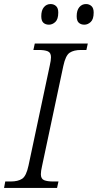

<svg xmlns="http://www.w3.org/2000/svg" viewBox="-35 -929 483 949"><path d="M-15 0 -9 -32H18Q54 -32 74.5 -45.5Q95 -59 106 -111L211 -605Q217 -631 217 -646Q217 -669 201 -675.5Q185 -682 157 -682H130L137 -714H399L392 -682H365Q330 -682 309.5 -668.5Q289 -655 278 -603L173 -109Q167 -83 167 -68Q167 -45 183 -38.5Q199 -32 227 -32H254L247 0ZM382 -807Q365 -807 354.5 -816.5Q344 -826 344 -849Q344 -878 357 -893.5Q370 -909 390 -909Q406 -909 417 -899Q428 -889 428 -867Q428 -834 413.5 -820.5Q399 -807 382 -807ZM207 -807Q190 -807 179.5 -816.5Q169 -826 169 -849Q169 -878 182 -893.5Q195 -909 215 -909Q231 -909 242 -899Q253 -889 253 -867Q253 -834 238.5 -820.5Q224 -807 207 -807Z"/></svg>

Font: Noto Serif Light
Style: Italic
Weight: 300
Italic angle: -12°
Designer: Monotype Design Team
Foundry: Monotype Imaging Inc.
Version: Version 2.013